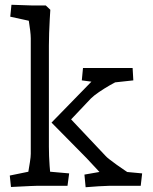

<svg xmlns="http://www.w3.org/2000/svg" viewBox="-20 -779 643 805"><path d="M26 5 21 -43 133 -66 93 -29Q95 -37 98.5 -57Q102 -77 105.5 -99.5Q109 -122 109 -134V-618Q109 -631 106.5 -651.5Q104 -672 100.5 -694Q97 -716 94 -731L133 -685L23 -709L28 -759L117 -756H172L191 -738Q190 -723 188.5 -696.5Q187 -670 186 -641Q185 -612 185 -588V-164Q185 -125 188 -84Q191 -43 194 -25L157 -62L270 -52L263 0H136Q126 0 107 1Q88 2 66.5 3Q45 4 26 5ZM339 6 334 -47 397 -58 343 -116 196 -265 388 -462 398 -432 323 -442 328 -494Q341 -494 355.5 -494Q370 -494 384 -494Q398 -494 407 -494H536L539 -442L429 -430L478 -442Q464 -435 440.5 -421.5Q417 -408 395 -393Q373 -378 361 -366L255 -254V-303L422 -126Q427 -120 440 -110Q453 -100 469.5 -88Q486 -76 503.5 -64.5Q521 -53 534 -44L480 -61L576 -52L570 0H439Q425 0 393.5 2Q362 4 339 6Z"/></svg>

Font: Andada Pro
Style: Regular
Weight: 400
Designer: Carolina Giovagnoli
Foundry: Huerta Tipografica
Version: Version 3.003